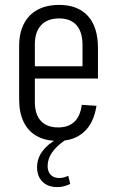

<svg xmlns="http://www.w3.org/2000/svg" viewBox="-20 -567 477 782"><path d="M216 7Q166 7 130.5 -12.5Q95 -32 76.5 -70Q58 -108 58 -161V-379Q58 -433 77.5 -470.5Q97 -508 133.5 -527.5Q170 -547 221 -547Q297 -547 338 -502Q379 -457 379 -371V-247H110V-297H326L316 -263V-384Q316 -437 291.5 -464.5Q267 -492 221 -492Q174 -492 148 -465Q122 -438 122 -386V-152Q122 -101 146.5 -74.5Q171 -48 217 -48Q258 -48 282.5 -70.5Q307 -93 313 -140L373 -136Q362 -66 322 -29.5Q282 7 216 7ZM213 195Q175 195 153 173Q131 151 131 114Q131 79 152 50Q173 21 211 0L245 4Q210 28 192 54Q174 80 174 109Q174 132 186.5 145Q199 158 221 158Q240 158 258 149L266 182Q255 188 241 191.5Q227 195 213 195Z"/></svg>

Font: Pathway Extreme Condensed ExtraLight
Style: Regular
Weight: 250
Width: 3
Version: Version 1.001;gftools[0.9.26]